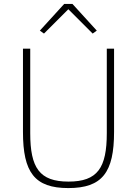

<svg xmlns="http://www.w3.org/2000/svg" viewBox="-20 -946 698 978"><path d="M307 -926 183 -790 204 -775 328 -899 452 -775 473 -790 349 -926ZM97 -698V-274C97 -68 156 12 328 12C501 12 561 -68 561 -274V-698H524V-268C524 -91 477 -21 329 -21C181 -21 134 -91 134 -268V-698Z"/></svg>

Font: IBM Plex Arabic ExtraLight
Style: Regular
Weight: 200
Designer: Mike Abbink, Paul van der Laan, Pieter van Rosmalen, Wael Morcos, Khajak Apelian
Foundry: Bold Monday
Version: Version 1.0